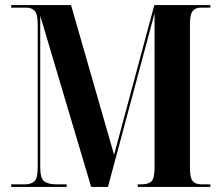

<svg xmlns="http://www.w3.org/2000/svg" viewBox="-20 -734 870 754"><path d="M24 0V-10H77Q102 -10 115 -22Q128 -34 128 -74V-640Q128 -679 116 -691.5Q104 -704 84 -704H24V-714H259L428 -126L586 -714H806V-704H767Q749 -704 737.5 -691.5Q726 -679 726 -641V-73Q726 -35 737 -22.5Q748 -10 772 -10H806V0H521V-10H534Q564 -10 575.5 -22.5Q587 -35 587 -76V-682L404 0H338L138 -672V-78Q138 -33 154 -21.5Q170 -10 203 -10H242V0Z"/></svg>

Font: Noto Serif Display Condensed
Style: Bold
Weight: 700
Width: 3
Designer: Monotype Design Team
Foundry: Monotype Imaging Inc.
Version: Version 2.009